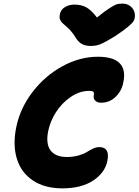

<svg xmlns="http://www.w3.org/2000/svg" viewBox="-20 -1013 759 1052"><path d="M651.9 -993.2Q682.1 -993.2 701.7 -972.4Q721.2 -951.7 719.2 -921.9Q718.3 -908.2 712.2 -897.7Q706.1 -887.2 682.1 -866.9Q658.2 -846.7 610.8 -814.9Q559.1 -783.2 533.4 -772.2Q507.8 -761.2 479 -761.2Q446.8 -761.2 427 -772.9Q407.2 -784.7 393.1 -809.1Q381.3 -829.1 366.5 -845.2Q351.6 -861.3 340.8 -870.1Q330.1 -878.9 320.8 -887.9Q311.5 -897 308.1 -908.2Q304.7 -919.4 308.1 -935.1Q312.5 -959.5 335.2 -973.6Q357.9 -987.8 388.2 -987.8Q426.3 -987.8 453.9 -972.2Q481.4 -956.5 511.2 -917Q555.7 -953.1 583 -970.2Q610.4 -987.3 622.1 -990.2Q633.8 -993.2 651.9 -993.2ZM321.8 19Q224.6 19 160.2 -24.2Q95.7 -67.4 72.5 -142.8Q49.3 -218.3 68.8 -314.9Q89.4 -418.5 157.5 -507.8Q225.6 -597.2 321.3 -649.7Q417 -702.1 516.1 -702.1Q684.6 -702.1 655.8 -562Q647 -515.1 613.8 -482.7Q580.6 -450.2 534.2 -450.2Q512.7 -450.2 501.5 -461.9Q490.2 -473.6 494.1 -491.2Q496.6 -504.9 491.5 -510Q486.3 -515.1 467.8 -515.1Q417 -515.1 368.2 -482.2Q319.3 -449.2 287.1 -398.9Q254.9 -348.6 244.1 -294.9Q230 -224.6 257.1 -188.7Q284.2 -152.8 346.2 -152.8Q381.8 -152.8 410.9 -161.4Q439.9 -169.9 455.6 -179.9Q471.2 -189.9 489.3 -198.5Q507.3 -207 523.9 -207Q582.5 -207 568.8 -133.8Q556.2 -67.4 491.2 -24.2Q426.3 19 321.8 19Z"/></svg>

Font: Shantell Sans Bouncy
Style: Italic
Weight: 800
Italic angle: -11.31°
Designer: Stephen Nixon, Anya Danilova, Shantell Martin
Foundry: Arrow Type
Version: Version 1.006;[9816181b4]